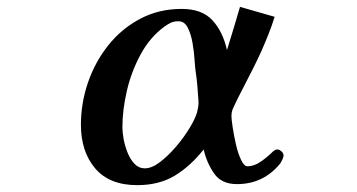

<svg xmlns="http://www.w3.org/2000/svg" viewBox="-20 -541 1040 560"><path d="M559 -244Q558 -261 556 -286Q554 -311 551 -330Q549 -342 547.5 -366Q546 -390 541.5 -416Q537 -442 527.5 -460.5Q518 -479 501 -479Q488 -479 479 -475Q470 -471 459 -463Q417 -432 390 -382Q363 -332 350 -276Q337 -220 337 -169Q337 -156 340.5 -136Q344 -116 352 -96Q360 -76 372.5 -63Q385 -50 402 -50Q423 -50 447 -68.5Q471 -87 494 -114Q517 -141 533.5 -168.5Q550 -196 555 -214Q557 -224 558 -229Q559 -234 559 -244ZM807 -88Q807 -83 804 -76.5Q801 -70 798 -65Q749 -4 671 -4Q626 -4 604.5 -35Q583 -66 574 -105Q535 -56 489.5 -28.5Q444 -1 380 -1Q299 -1 257.5 -50Q216 -99 216 -177Q216 -240 236.5 -300Q257 -360 295.5 -408.5Q334 -457 388.5 -486Q443 -515 510 -515Q569 -515 599.5 -482Q630 -449 642 -395Q652 -427 661.5 -458.5Q671 -490 680 -521L781 -492Q773 -466 763 -441Q753 -416 742 -391Q731 -367 719 -343Q707 -319 695 -296Q685 -277 675 -257Q665 -237 658 -221Q655 -212 655 -203Q655 -194 658.5 -170.5Q662 -147 668 -120.5Q674 -94 683 -75Q692 -56 702 -56Q721 -56 740.5 -69.5Q760 -83 776 -99Q787 -109 797 -102.5Q807 -96 807 -88Z"/></svg>

Font: Kaisei Tokumin ExtraBold
Style: Regular
Weight: 800
Designer: Font-Kai, 金井和夫
Foundry: KAZUO KANAI
Version: Version 5.003